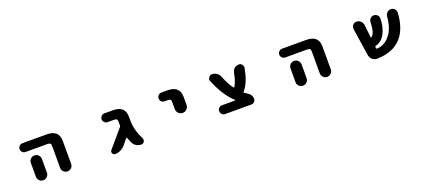

<svg xmlns="http://www.w3.org/2000/svg" viewBox="49 -1500 5402 2432"><g transform="rotate(-20 2750.0 -284.0)"><path d="M616.2 -91.8V-384.8Q616.2 -412.1 606.4 -420.9Q594.7 -430.7 564.5 -430.7H274.4Q250 -430.7 232.4 -447.8Q214.8 -464.8 214.8 -489.3Q214.8 -513.7 232.4 -531.2Q250 -548.8 274.4 -548.8H599.6Q764.6 -548.8 764.6 -401.4V-91.8Q764.6 -61.5 742.7 -39.6Q720.7 -17.6 690.4 -17.6Q660.2 -17.6 638.2 -39.6Q616.2 -61.5 616.2 -91.8ZM289.1 -92.8V-277.3Q289.1 -307.6 310.5 -329.6Q332 -351.6 363.3 -351.6Q394.5 -351.6 416.5 -329.6Q438.5 -307.6 438.5 -277.3V-92.8Q438.5 -61.5 416.5 -39.6Q394.5 -17.6 363.3 -17.6Q332 -17.6 310.5 -39.6Q289.1 -61.5 289.1 -92.8Z M1684.6 -17.6Q1648.4 -17.6 1617.7 -36.6Q1586.9 -55.7 1572.3 -87.9Q1553.7 -127.9 1542 -160.2Q1541 -164.1 1538.1 -164.6Q1535.2 -165 1533.2 -162.1L1466.8 -81.1Q1441.4 -51.8 1406.2 -34.7Q1371.1 -17.6 1332 -17.6Q1307.6 -17.6 1297.9 -40Q1293.9 -48.8 1293.9 -57.6Q1293.9 -70.3 1302.7 -81.1L1504.9 -318.4Q1511.7 -326.2 1511.7 -335.9V-384.8Q1511.7 -413.1 1502 -421.9Q1491.2 -430.7 1462.9 -430.7H1379.9Q1355.5 -430.7 1337.9 -447.8Q1320.3 -464.8 1320.3 -489.3Q1320.3 -513.7 1337.9 -531.2Q1355.5 -548.8 1379.9 -548.8H1493.2Q1657.2 -548.8 1657.2 -401.4V-349.6Q1657.2 -274.4 1679.7 -202.1Q1694.3 -151.4 1726.6 -86.9Q1731.4 -76.2 1731.4 -65.4Q1731.4 -52.7 1724.6 -40Q1710.9 -17.6 1684.6 -17.6Z M2235.4 -293.9V-385.7Q2235.4 -414.1 2225.6 -422.9Q2215.8 -431.6 2185.5 -431.6H2147.5Q2123 -431.6 2106 -449.2Q2088.9 -466.8 2088.9 -491.2Q2088.9 -515.6 2106 -532.7Q2123 -549.8 2147.5 -549.8H2228.5Q2393.6 -549.8 2393.6 -402.3V-293.9Q2393.6 -261.7 2370.6 -238.3Q2347.7 -214.8 2314.9 -214.8Q2282.2 -214.8 2258.8 -238.3Q2235.4 -261.7 2235.4 -293.9Z M2813.5 -17.6Q2789.1 -17.6 2772 -35.2Q2754.9 -52.7 2754.9 -77.1Q2754.9 -101.6 2772 -118.7Q2789.1 -135.7 2813.5 -135.7H2991.2Q2994.1 -135.7 2995.1 -138.2Q2996.1 -140.6 2994.1 -141.6Q2930.7 -198.2 2877.9 -280.3Q2826.2 -357.4 2778.3 -474.6Q2773.4 -484.4 2773.4 -495.1Q2773.4 -510.7 2784.2 -524.4Q2799.8 -548.8 2829.1 -548.8Q2864.3 -548.8 2893.1 -527.8Q2921.9 -506.8 2934.6 -472.7Q2973.6 -370.1 3027.3 -298.8Q3029.3 -295.9 3033.2 -295.9Q3037.1 -295.9 3039.1 -298.8Q3060.5 -330.1 3081.1 -395.5L3100.6 -478.5Q3107.4 -508.8 3132.3 -528.8Q3157.2 -548.8 3189.5 -548.8Q3216.8 -548.8 3233.4 -527.3Q3246.1 -510.7 3246.1 -492.2Q3246.1 -485.4 3244.1 -478.5L3221.7 -381.8Q3187.5 -265.6 3129.9 -204.1Q3124 -196.3 3130.9 -190.4Q3151.4 -174.8 3175.8 -159.2Q3198.2 -145.5 3211.4 -123Q3224.6 -100.6 3224.6 -74.2Q3224.6 -50.8 3208 -34.2Q3191.4 -17.6 3168 -17.6Z M4116.2 -91.8V-384.8Q4116.2 -412.1 4106.4 -420.9Q4094.7 -430.7 4064.5 -430.7H3774.4Q3750 -430.7 3732.4 -447.8Q3714.8 -464.8 3714.8 -489.3Q3714.8 -513.7 3732.4 -531.2Q3750 -548.8 3774.4 -548.8H4099.6Q4264.6 -548.8 4264.6 -401.4V-91.8Q4264.6 -61.5 4242.7 -39.6Q4220.7 -17.6 4190.4 -17.6Q4160.2 -17.6 4138.2 -39.6Q4116.2 -61.5 4116.2 -91.8ZM3789.1 -92.8V-277.3Q3789.1 -307.6 3810.5 -329.6Q3832 -351.6 3863.3 -351.6Q3894.5 -351.6 3916.5 -329.6Q3938.5 -307.6 3938.5 -277.3V-92.8Q3938.5 -61.5 3916.5 -39.6Q3894.5 -17.6 3863.3 -17.6Q3832 -17.6 3810.5 -39.6Q3789.1 -61.5 3789.1 -92.8Z M4864.3 -17.6Q4863.3 -17.6 4862.3 -17.6Q4827.1 -17.6 4799.8 -41Q4771.5 -65.4 4766.6 -101.6L4710 -473.6Q4710 -478.5 4710 -484.4Q4710 -507.8 4725.6 -525.4Q4745.1 -548.8 4775.4 -548.8Q4807.6 -548.8 4831.5 -526.9Q4855.5 -504.9 4859.4 -472.7L4877.9 -301.8Q4877.9 -297.9 4880.9 -296.4Q4883.8 -294.9 4886.7 -296.9Q4910.2 -312.5 4923.8 -353.5Q4938.5 -395.5 4942.4 -481.4Q4943.4 -509.8 4962.9 -529.3Q4982.4 -548.8 5009.8 -548.8Q5038.1 -548.8 5057.6 -528.3Q5075.2 -510.7 5075.2 -485.4Q5075.2 -373 5030.3 -284.2Q4986.3 -198.2 4901.4 -176.8Q4891.6 -173.8 4892.6 -165L4894.5 -148.4Q4895.5 -138.7 4905.3 -138.7Q5014.6 -142.6 5088.9 -244.1Q5153.3 -331.1 5164.1 -477.5Q5167 -507.8 5188 -528.3Q5209 -548.8 5238.3 -548.8Q5267.6 -548.8 5288.1 -527.3Q5306.6 -508.8 5306.6 -482.4Q5306.6 -405.3 5280.3 -312.5Q5251 -213.9 5192.4 -148.4Q5163.1 -116.2 5127 -91.3Q5090.8 -66.4 5048.8 -50.8Q4967.8 -19.5 4864.3 -17.6Z"/></g></svg>

Font: Rounded-X Mgen+ 2m bold
Style: Bold
Weight: 700
Designer: [Source Han Sans]
Ryoko NISHIZUKA  (kana & ideographs); Paul D. Hunt (Latin, Greek & Cyrillic); Wenlong ZHANG  (bopomofo
Version: Version 1.059.20150602